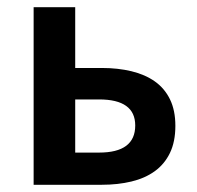

<svg xmlns="http://www.w3.org/2000/svg" viewBox="-20 -511 544 531"><path d="M73 0V-491H188V-323H262Q306 -323 343.5 -314Q381 -305 408 -286Q435 -267 450 -236.5Q465 -206 465 -163Q465 -119 450 -88Q435 -57 408 -37.5Q381 -18 343.5 -9Q306 0 262 0ZM188 -89H254Q354 -89 354 -164Q354 -236 254 -236H188Z"/></svg>

Font: Giro Semibold
Style: Regular
Weight: 600
Designer: Paul D. Hunt
Foundry: Adobe Systems Incorporated
Version: Version 1.000;PS 1.0;hotconv 1.0.88;makeotf.lib2.5.647800